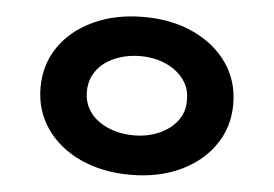

<svg xmlns="http://www.w3.org/2000/svg" viewBox="-44 -600 954 669"><g transform="rotate(5 433.0 -266.0)"><path d="M434 10Q335 10 258.5 -25.5Q182 -61 139 -123.5Q96 -186 96 -266Q96 -347 139 -409Q182 -471 258.5 -506.5Q335 -542 434 -542Q532 -542 608 -506.5Q684 -471 727 -409Q770 -347 770 -266Q770 -186 727 -123.5Q684 -61 608 -25.5Q532 10 434 10ZM434 -128Q482 -128 522 -145.5Q562 -163 585.5 -194Q609 -225 608 -266Q609 -307 585.5 -338.5Q562 -370 522 -387.5Q482 -405 434 -405Q385 -405 344 -387.5Q303 -370 280.5 -338.5Q258 -307 258 -266Q258 -225 280.5 -194Q303 -163 344 -145.5Q385 -128 434 -128Z"/></g></svg>

Font: Lexend Mega
Style: Bold
Weight: 700
Version: Version 1.007